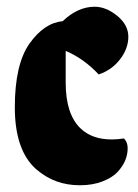

<svg xmlns="http://www.w3.org/2000/svg" viewBox="-20 -550 411 570"><path d="M348 -139Q359 -128 359 -110Q359 -92 352 -74.5Q345 -57 329.5 -40Q314 -23 284.5 -11.5Q255 0 217.5 0Q180 0 148 -11.5Q116 -23 87 -48Q24 -104 24 -231.5Q24 -359 67.5 -420.5Q111 -482 166 -487Q211 -530 261 -530Q295 -530 328 -503Q361 -476 361 -441Q361 -406 336.5 -374Q312 -342 273 -329Q229 -376 175 -399V-305Q175 -210 220 -168Q254 -136 312 -136Q329 -136 348 -139Z"/></svg>

Font: Chela One
Style: Regular
Weight: 400
Designer: Miguel Hernandez
Foundry: LatinoType
Version: Version 1.001